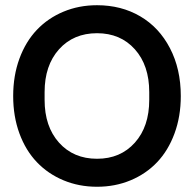

<svg xmlns="http://www.w3.org/2000/svg" viewBox="-20 -710 748 740"><path d="M354 -689.9Q447.3 -689.9 520.3 -647.2Q593.3 -604.5 635 -524.4Q676.8 -444.3 676.8 -339.8Q676.8 -261.2 652.6 -195.6Q628.4 -129.9 585.7 -85Q543 -40 483.4 -15.1Q423.8 9.8 354 9.8Q284.2 9.8 224.6 -15.1Q165 -40 122.1 -85Q79.1 -129.9 54.9 -195.6Q30.8 -261.2 30.8 -339.8Q30.8 -418.5 54.9 -484.1Q79.1 -549.8 122.1 -595Q165 -640.1 224.6 -665Q284.2 -689.9 354 -689.9ZM151.9 -325.2Q151.9 -222.2 207.5 -160.2Q263.2 -98.1 354 -98.1Q444.3 -98.1 499.8 -160.2Q555.2 -222.2 555.2 -325.2V-355Q555.2 -458 499.8 -520Q444.3 -582 354 -582Q263.2 -582 207.5 -520Q151.9 -458 151.9 -355Z"/></svg>

Font: TASA Orbiter Display SemiBold
Style: Regular
Weight: 600
Designer: Weizhong Zhang
Version: Version 1.000;Glyphs 3.1.2 (3151)